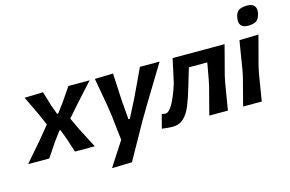

<svg xmlns="http://www.w3.org/2000/svg" viewBox="-146 -1007 2224 1470"><g transform="rotate(-15 965.5 -271.5)"><path d="M-35 0Q-6 -34 16.2 -59.5Q38.5 -85 58.2 -107.8Q78 -130.5 100.5 -157L182 -256.5L142 -348.5Q124 -386.5 108.2 -419.2Q92.5 -452 70.5 -498L217.5 -502Q227 -471 235.2 -444Q243.5 -417 251.5 -389L278.5 -315H288L342.5 -388Q362.5 -417.5 379.5 -442.5Q396.5 -467.5 417.5 -498H586Q556 -465.5 534.5 -441.5Q513 -417.5 493.8 -396.5Q474.5 -375.5 452 -350.5L367 -253L413 -155Q432 -119 450 -83.8Q468 -48.5 493.5 0H336.5Q327 -29 319.2 -53.2Q311.5 -77.5 302 -106.5L272 -186.5H263L206.5 -110.5Q186.5 -80 169.8 -55.2Q153 -30.5 132.5 0Z M577.5 196Q607.5 149.5 639 100.8Q670.5 52 701.5 4.5Q696 -43.5 690.5 -92Q685 -140.5 680 -189L666.5 -279Q657 -332.5 647 -388.5Q637 -444.5 627.5 -498L772.5 -502Q775.5 -444.5 778.2 -389.5Q781 -334.5 784 -276.5L796 -133.5H807L880 -276.5Q907 -333 932.8 -387.8Q958.5 -442.5 984.5 -498H1140.5Q1116 -457.5 1093 -420Q1070 -382.5 1043 -337.8Q1016 -293 978 -231L894.5 -90.5Q841 5 803.8 71.5Q766.5 138 736.5 192Z M1106.5 10.5Q1097.5 10.5 1070.8 8.2Q1044 6 1024 3L1052.5 -106.5Q1060.5 -104.5 1069 -102.8Q1077.5 -101 1080.5 -101Q1102 -101 1124 -131.2Q1146 -161.5 1166 -208.8Q1186 -256 1202 -307Q1213 -357 1223.5 -405.2Q1234 -453.5 1243.5 -498H1655.5Q1641.5 -444 1627.8 -391.5Q1614 -339 1595 -266.5L1584.5 -217Q1574 -155 1565.8 -104.8Q1557.5 -54.5 1548.5 0H1401Q1415 -53.5 1428 -104.2Q1441 -155 1457.5 -217L1468 -266.5Q1475 -306 1480.8 -337.5Q1486.5 -369 1491.5 -397.5H1346Q1335 -362 1324.2 -326.2Q1313.5 -290.5 1304 -258Q1280.5 -176.5 1256.2 -116.2Q1232 -56 1197 -22.8Q1162 10.5 1106.5 10.5Z M1669 0Q1683 -54 1696.2 -104.5Q1709.5 -155 1725.5 -217L1736 -267Q1747.5 -339 1756 -391.2Q1764.5 -443.5 1773.5 -498L1925 -502Q1910.5 -447.5 1896.5 -393.8Q1882.5 -340 1863 -267L1852.5 -217Q1842.5 -155.5 1834 -104.8Q1825.5 -54 1817 0ZM1868 -587.5Q1782.5 -587.5 1804 -679.5Q1812 -713 1834.8 -726Q1857.5 -739 1899 -739Q1940 -739 1956 -716.8Q1972 -694.5 1963.5 -658Q1954 -617 1932 -602.2Q1910 -587.5 1868 -587.5Z"/></g></svg>

Font: Commissioner Loud SemiBold
Style: Italic
Weight: 600
Italic angle: -12°
Designer: Kostas Bartsokas
Foundry: Kostas Bartsokas
Version: Version 1.000; ttfautohint (v1.8.3)